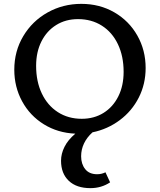

<svg xmlns="http://www.w3.org/2000/svg" viewBox="-20 -685 827 994"><path d="M400 124Q400 164 421 190.5Q442 217 483 217Q506 217 526 207L550 259Q505 289 448 289Q376 289 336 251Q296 213 296 147Q296 111 314 75Q332 39 370 7Q279 3 207 -41.5Q135 -86 94.5 -160.5Q54 -235 54 -324Q54 -420 100.5 -498Q147 -576 226.5 -620.5Q306 -665 401 -665Q496 -665 572 -621Q648 -577 691 -501Q734 -425 734 -333Q734 -250 698.5 -180Q663 -110 600 -63Q537 -16 459 0Q430 26 415 57.5Q400 89 400 124ZM403 -70Q467 -70 516 -100.5Q565 -131 592.5 -186Q620 -241 620 -313Q620 -394 590.5 -456Q561 -518 507.5 -552Q454 -586 384 -586Q320 -586 271 -555.5Q222 -525 194.5 -470.5Q167 -416 167 -344Q167 -263 196.5 -201Q226 -139 279.5 -104.5Q333 -70 403 -70Z"/></svg>

Font: Ysabeau Infant Semibold
Style: Regular
Weight: 600
Designer: Christian Thalmann (Catharsis Fonts)
Version: Version 0.003